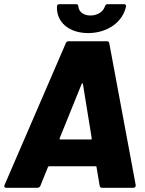

<svg xmlns="http://www.w3.org/2000/svg" viewBox="-31 -897 694 917"><path d="M390 -739C482 -739 556 -792 571 -867C572 -873 568 -877 561 -877H483C476 -877 472 -873 470 -866C461 -840 434 -823 401 -823C368 -823 346 -840 343 -866C343 -873 340 -877 333 -877H253C245 -877 241 -873 241 -865C238 -791 299 -739 390 -739ZM457 0H605C613 0 619 -5 617 -14L491 -690C490 -696 487 -700 480 -700H296C290 -700 285 -696 283 -690L-9 -14C-13 -5 -9 0 -1 0H147C154 0 160 -4 162 -10L198 -99C200 -101 201 -103 204 -103H426C429 -103 430 -101 430 -99L445 -10C446 -4 450 0 457 0ZM254 -237 359 -496C360 -500 364 -501 365 -496L407 -237C408 -233 406 -231 403 -231H257C254 -231 253 -233 254 -237Z"/></svg>

Font: Barlow ExtraBold
Style: Italic
Weight: 800
Italic angle: -7°
Designer: Jeremy Tribby
Foundry: Tribby Type
Version: Version 1.422;hotconv 1.0.109;makeotfexe 2.5.65596